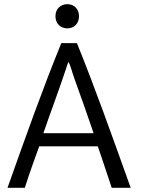

<svg xmlns="http://www.w3.org/2000/svg" viewBox="-20 -899 692 921"><path d="M303 -763C334 -763 359 -785 359 -821C359 -857 334 -879 303 -879C271 -879 246 -857 246 -821C246 -785 271 -763 303 -763ZM429 -260H188C224 -365 263 -467 295 -564C300 -581 305 -596 309 -602C317 -588 324 -558 339 -516C369 -433 399 -349 429 -260ZM607 2C513 -260 437 -475 349 -692H274C186 -476 109 -260 16 2H99C120 -64 144 -131 168 -197H449C457 -175 464 -154 516 2Z"/></svg>

Font: Repo
Style: Regular
Weight: 400
Designer: Stefan Peev
Foundry: Context Ltd
Version: Version 0.000